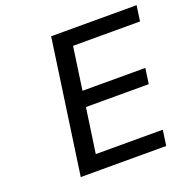

<svg xmlns="http://www.w3.org/2000/svg" viewBox="-127 -844 962 969"><g transform="rotate(-20 353.5 -359.5)"><path d="M604 0 615.7 -83H255.9L290.5 -323.2H627.9L639.6 -406.2H302.2L335 -635.7H694.8L706.5 -718.8H247.6L145 0Z"/></g></svg>

Font: Winston
Style: Italic
Weight: 400
Italic angle: -8.13011°
Designer: Vernon Adams, Kim Jin-seong, David Berlow, Cristiano Sobral
Foundry: The Winston Project Authors
Version: Version 3.004